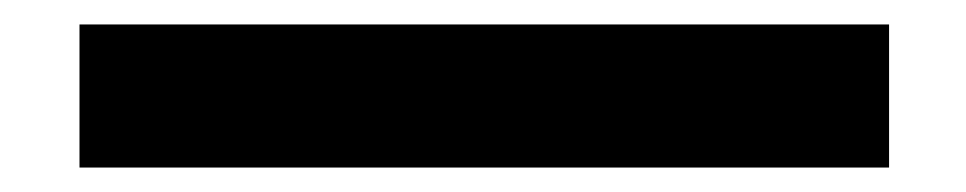

<svg xmlns="http://www.w3.org/2000/svg" viewBox="-20 -16 790 157"><path d="M45 121V4H707V121Z"/></svg>

Font: Inconsolata ExtraExpanded Black
Style: Regular
Weight: 900
Width: 8
Monospace: yes
Designer: Raph Levien, Cyreal, Brenton Simpson
Foundry: Raph Levien, Cyreal, Google
Version: Version 3.001; ttfautohint (v1.8.2.53-6de2)